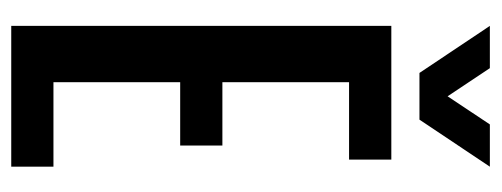

<svg xmlns="http://www.w3.org/2000/svg" viewBox="-288 -582 870 333"><g transform="rotate(90 146.5 -415.0)"><path d="M122.1 -73.2H268.6V0H24.4V-659.2H256.3V-585.9H122.1V-366.2H231.9V-293H122.1ZM106 -708 24.4 -830.1H97.7L146.5 -756.8L195.3 -830.1H268.6L187 -708Z"/></g></svg>

Font: Alegre Sans
Style: Regular
Weight: 400
Width: 3
Designer: GrandChaos9000
Version: Version 1.2.6 - August 1, 2014